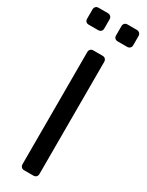

<svg xmlns="http://www.w3.org/2000/svg" viewBox="-234 -935 741 971"><g transform="rotate(30 136.5 -450.0)"><path d="M110 0Q99 0 93 -6.5Q87 -13 87 -23V-677Q87 -687 93 -693.5Q99 -700 110 -700H163Q174 -700 180 -693.5Q186 -687 186 -677V-23Q186 -13 180 -6.5Q174 0 163 0ZM194 -801Q183 -801 177 -807Q171 -813 171 -823V-877Q171 -887 177 -893.5Q183 -900 194 -900H248Q258 -900 264.5 -893.5Q271 -887 271 -877V-823Q271 -813 264.5 -807Q258 -801 248 -801ZM24 -801Q14 -801 8 -807Q2 -813 2 -823V-877Q2 -887 8 -893.5Q14 -900 24 -900H79Q89 -900 95.5 -893.5Q102 -887 102 -877V-823Q102 -813 95.5 -807Q89 -801 79 -801Z"/></g></svg>

Font: RubikRegular
Style: Regular
Weight: 400
Designer: Hubert and Fischer
Foundry: Hubert and Fischer
Version: Version 2.300;gftools[0.9.30]